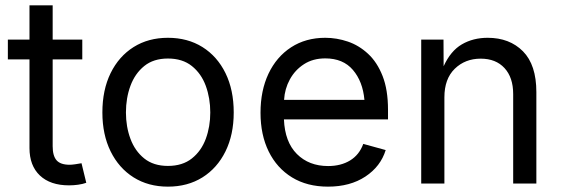

<svg xmlns="http://www.w3.org/2000/svg" viewBox="-20 -696 2131 728"><path d="M292 -545.9V-470.7H179.7V-141.6Q179.7 -105 194.6 -88.1Q209.5 -71.3 244.1 -71.3Q252.4 -71.3 265.4 -73.2Q278.3 -75.2 289.1 -77.1L307.1 -2.9Q293.5 2 276.1 4.4Q258.8 6.8 241.7 6.8Q170.9 6.8 131.3 -30.5Q91.8 -67.9 91.8 -134.8V-470.7H9.8V-545.9H91.8V-675.8H179.7V-545.9Z M616.7 11.7Q542.5 11.7 486.6 -23.4Q430.7 -58.6 399.4 -122.1Q368.2 -185.5 368.2 -269.5Q368.2 -355 399.4 -418.7Q430.7 -482.4 486.6 -517.6Q542.5 -552.7 616.7 -552.7Q691.4 -552.7 747.6 -517.6Q803.7 -482.4 835 -418.7Q866.2 -355 866.2 -269.5Q866.2 -185.5 835 -122.1Q803.7 -58.6 747.6 -23.4Q691.4 11.7 616.7 11.7ZM616.7 -66.9Q671.9 -66.9 707.5 -95.2Q743.2 -123.5 760.3 -169.7Q777.3 -215.8 777.3 -269.5Q777.3 -323.7 760.3 -370.4Q743.2 -417 707.5 -445.6Q671.9 -474.1 616.7 -474.1Q562 -474.1 526.9 -445.6Q491.7 -417 474.6 -370.6Q457.5 -324.2 457.5 -269.5Q457.5 -215.8 474.6 -169.7Q491.7 -123.5 526.9 -95.2Q562 -66.9 616.7 -66.9Z M1223.6 11.7Q1144.5 11.7 1087.2 -23.4Q1029.8 -58.6 998.8 -121.6Q967.8 -184.6 967.8 -268.6Q967.8 -352.5 998 -416.5Q1028.3 -480.5 1083.7 -516.6Q1139.2 -552.7 1213.4 -552.7Q1256.8 -552.7 1299.1 -538.3Q1341.3 -523.9 1375.7 -491.9Q1410.2 -460 1430.7 -407.7Q1451.2 -355.5 1451.2 -279.8V-243.2H1056.6Q1060.1 -157.7 1105.7 -112.1Q1151.4 -66.4 1224.1 -66.4Q1272.5 -66.4 1307.4 -87.6Q1342.3 -108.9 1357.4 -150.4L1442.4 -127Q1423.3 -64.9 1365.5 -26.6Q1307.6 11.7 1223.6 11.7ZM1057.1 -317.4H1361.8Q1355.5 -387.2 1318.1 -430.9Q1280.8 -474.6 1213.4 -474.6Q1166.5 -474.6 1132.6 -452.6Q1098.6 -430.7 1079.1 -395Q1059.6 -359.4 1057.1 -317.4Z M1665 -327.1V0H1577.1V-545.9H1661.6L1662.1 -444.8Q1688.5 -502.9 1731.2 -527.8Q1773.9 -552.7 1829.1 -552.7Q1912.1 -552.7 1962.9 -501.5Q2013.7 -450.2 2013.7 -346.7V0H1925.8V-339.4Q1925.8 -402.3 1892.8 -438Q1859.9 -473.6 1802.7 -473.6Q1743.7 -473.6 1704.3 -435.3Q1665 -397 1665 -327.1Z"/></svg>

Font: Inter
Style: Regular
Weight: 400
Designer: Rasmus Andersson
Foundry: rsms
Version: Version 4.001;git-9221beed3